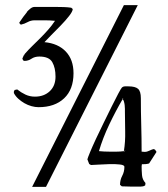

<svg xmlns="http://www.w3.org/2000/svg" viewBox="-20 -721 652 747"><path d="M480 -385Q506 -385 517 -375.5Q528 -366 528 -339Q528 -287 529.5 -235Q531 -183 531 -131L544 -130Q551 -130 560.5 -134.5Q570 -139 577 -141L583 -139L589 -130L560 -85Q553 -83 546.5 -82.5Q540 -82 532 -82L531 -74Q531 -57 532.5 -39.5Q534 -22 546 -9L545 0Q541 3 536.5 4Q532 5 527 5H490L454 4L447 -2Q447 -21 455.5 -37Q464 -53 464 -72Q464 -79 446.5 -81Q429 -83 406.5 -82.5Q384 -82 362.5 -80.5Q341 -79 334 -79L327 -83L320 -101Q321 -106 330 -128Q339 -150 353 -180Q367 -210 383.5 -243.5Q400 -277 414.5 -306.5Q429 -336 440 -356.5Q451 -377 454 -380Q459 -385 466.5 -385Q474 -385 480 -385ZM455 -336 457 -335 460 -339ZM469 -136Q467 -135 465.5 -134.5Q464 -134 462 -133V-131ZM466 -287Q466 -290 466 -297.5Q466 -305 465 -312.5Q464 -320 462 -326.5Q460 -333 457 -335Q430 -289 405 -236.5Q380 -184 365 -133Q376 -132 385.5 -131.5Q395 -131 406 -131Q420 -131 434 -131Q448 -131 462 -133Q468 -170 467 -209.5Q466 -249 466 -287ZM200 -694Q214 -694 228.5 -693.5Q243 -693 257 -691L263 -686Q263 -677 249 -659Q235 -641 216 -621.5Q197 -602 179 -584Q161 -566 153 -557Q206 -552 236 -520.5Q266 -489 266 -436Q266 -373 229.5 -338.5Q193 -304 130 -304Q117 -304 102.5 -308Q88 -312 75 -319.5Q62 -327 51 -337Q40 -347 34 -359V-365L37 -371L47 -373Q62 -361 79 -353Q96 -345 116 -345Q151 -345 173.5 -366Q196 -387 196 -423Q196 -457 183.5 -479Q171 -501 133 -501Q115 -501 102.5 -492.5Q90 -484 75 -484L70 -486L67 -493L73 -507L72 -506V-505Q74 -505 74.5 -507.5Q75 -510 77 -512Q91 -528 106.5 -543Q122 -558 137.5 -573.5Q153 -589 167.5 -605.5Q182 -622 194 -640Q174 -642 154.5 -642Q135 -642 115 -642Q100 -642 87.5 -635Q75 -628 61 -625L56 -630L55 -633Q70 -656 85 -674H84Q89 -680 97.5 -687Q106 -694 114 -694ZM159 6H105L462 -701H516Z"/></svg>

Font: Augsburger Schrift CAT
Style: Regular
Weight: 400
Designer: Peter Wiegel nach Roos&Junge Offenbach
Foundry: CAT-Fonts, Peter Wiegel
Version: Version 1.000